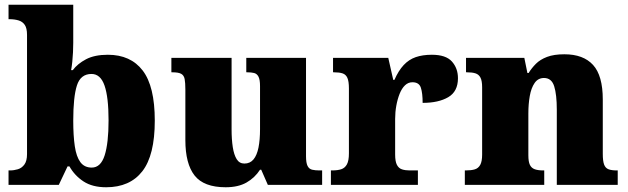

<svg xmlns="http://www.w3.org/2000/svg" viewBox="-20 -780 2650 810"><path d="M428 10Q370 10 332.5 -14.5Q295 -39 273 -78H265L228 0H16V-61H22Q39 -61 55.5 -66Q72 -71 83 -86Q94 -101 94 -130V-633Q94 -661 84.5 -675Q75 -689 58 -694Q41 -699 20 -699H16V-760H289V-599Q289 -581 288 -560Q287 -539 285 -519.5Q283 -500 280 -484H287Q307 -511 343 -530Q379 -549 435 -549Q531 -549 582 -482.5Q633 -416 633 -271Q633 -125 580.5 -57.5Q528 10 428 10ZM367 -73Q405 -73 421.5 -124.5Q438 -176 438 -272Q438 -370 421 -419Q404 -468 366 -468Q320 -468 304.5 -419.5Q289 -371 289 -271Q289 -208 295.5 -163.5Q302 -119 319 -96Q336 -73 367 -73Z M932 10Q840 10 801 -39.5Q762 -89 762 -189V-402Q762 -431 759 -446.5Q756 -462 744.5 -468.5Q733 -475 707 -475H703V-536H957V-234Q957 -192 962 -159.5Q967 -127 978.5 -108.5Q990 -90 1011 -90Q1035 -90 1049.5 -107.5Q1064 -125 1070.5 -157.5Q1077 -190 1077 -235V-417Q1077 -444 1070.5 -456.5Q1064 -469 1052 -472Q1040 -475 1023 -475H1019V-536H1271V-121Q1271 -93 1277.5 -80Q1284 -67 1297 -64Q1310 -61 1327 -61H1339V0H1110L1082 -64H1077Q1055 -30 1020 -10Q985 10 932 10Z M1376 0V-61H1381Q1404 -61 1419.5 -66Q1435 -71 1443.5 -86.5Q1452 -102 1452 -133V-407Q1452 -437 1445.5 -451.5Q1439 -466 1425 -470.5Q1411 -475 1389 -475H1385V-536H1618L1639 -443H1644Q1661 -482 1683 -505.5Q1705 -529 1734 -539Q1763 -549 1802 -549Q1861 -549 1886.5 -520.5Q1912 -492 1912 -450Q1912 -394 1871 -370Q1830 -346 1763 -346Q1763 -387 1755.5 -410Q1748 -433 1720 -433Q1702 -433 1688.5 -420Q1675 -407 1666 -384.5Q1657 -362 1652 -334.5Q1647 -307 1647 -278V-128Q1647 -99 1654.5 -84.5Q1662 -70 1676 -65.5Q1690 -61 1708 -61H1743V0Z M1941 0V-61H1945Q1968 -61 1983 -65.5Q1998 -70 2006 -84.5Q2014 -99 2014 -128V-412Q2014 -439 2007 -452.5Q2000 -466 1986 -470.5Q1972 -475 1950 -475H1946V-536H2192L2205 -472H2210Q2223 -493 2241 -511Q2259 -529 2288 -540Q2317 -551 2361 -551Q2441 -551 2482 -506Q2523 -461 2523 -360V-131Q2523 -101 2528.5 -86Q2534 -71 2547 -66Q2560 -61 2582 -61H2586V0H2329V-317Q2329 -381 2318 -416Q2307 -451 2275 -451Q2250 -451 2235.5 -430Q2221 -409 2215 -375Q2209 -341 2209 -301V-125Q2209 -98 2215.5 -84.5Q2222 -71 2236 -66Q2250 -61 2272 -61H2276V0Z"/></svg>

Font: Noto Serif Tibetan Black
Style: Regular
Weight: 900
Version: Version 2.103